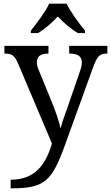

<svg xmlns="http://www.w3.org/2000/svg" viewBox="-20 -786 605 1046"><path d="M148 -606H187C225 -628 265 -664 295 -696C325 -664 366 -628 404 -606H443V-619C412 -657 364 -721 343 -766H248C227 -721 179 -657 148 -619ZM38 240H47C224 240 264 198 334 4L486 -416C509 -480 523 -494 562 -494H565V-536H357V-494H360C404 -494 426 -479 426 -445C426 -434 423 -418 417 -402L350 -207C336 -167 319 -124 310 -86C304 -119 281 -185 262 -231L189 -409C183 -424 181 -435 181 -446C181 -479 201 -494 241 -494H244V-536H4V-494H7C46 -494 60 -482 78 -441L263 -4C230 108 173 193 38 193Z"/></svg>

Font: Noto Serif Thai
Style: Regular
Weight: 400
Designer: Monotype Design Team
Foundry: Monotype Imaging Inc.
Version: Version 1.901